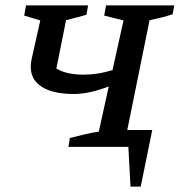

<svg xmlns="http://www.w3.org/2000/svg" viewBox="-20 -547 669 715"><path d="M255 -197Q168 -197 126 -230.5Q84 -264 98 -328L130 -471L70 -489L77 -527H308L302 -492Q281 -486 265.5 -482Q250 -478 226 -472L190 -292Q226 -269 292 -269Q345 -269 399 -286L440 -471L368 -489L375 -527H629L623 -494Q602 -487 580 -481.5Q558 -476 537 -472L454 -63H547L504 148H466L458 0H235L240 -33Q267 -40 294.5 -46.5Q322 -53 348 -57L385 -225Q351 -212 318 -204.5Q285 -197 255 -197Z"/></svg>

Font: Piazzolla SC Medium
Style: Italic
Weight: 500
Italic angle: -11.3°
Designer: Juan Pablo del Peral
Foundry: Huerta Tipografica
Version: Version 1.330